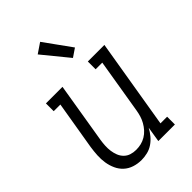

<svg xmlns="http://www.w3.org/2000/svg" viewBox="-229 -859 959 959"><g transform="rotate(-45 250.0 -380.0)"><path d="M185 8Q158 8 133.5 0Q109 -8 91 -24.5Q73 -41 62.5 -64Q52 -87 48 -112.5Q44 -138 45.5 -164.5Q47 -191 51 -218L94 -475H47V-530H164L111 -209Q108 -190 107 -171Q106 -152 108.5 -134Q111 -116 117.5 -99.5Q124 -83 136.5 -70.5Q149 -58 166 -52.5Q183 -47 202 -47Q220 -47 237 -51Q254 -55 270 -64.5Q286 -74 298.5 -88Q311 -102 320 -118Q329 -134 334 -150.5Q339 -167 342 -185L390 -475H343V-530H460L381 -55H428V0H311L324 -81Q314 -62 299.5 -44.5Q285 -27 266.5 -14.5Q248 -2 226.5 3Q205 8 185 8ZM303 -595 191 -732 244 -768 347 -625Z"/></g></svg>

Font: Iosevka Curly Slab LtObl
Style: Regular
Weight: 300
Italic angle: -9°
Monospace: yes
Designer: Belleve Invis
Foundry: Belleve Invis
Version: Version 11.0.0; ttfautohint (v1.8.3)